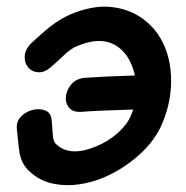

<svg xmlns="http://www.w3.org/2000/svg" viewBox="-20 -554 556 575"><path d="M292 -23Q348 -47 396.5 -90Q445 -133 467 -187Q496 -257 492 -329Q488 -401 452 -453Q426 -489 388.5 -510Q351 -531 301 -534Q251 -536 191 -511Q167 -500 148.5 -487.5Q130 -475 113 -460Q105 -453 91 -440.5Q77 -428 74 -425Q55 -406 54 -385.5Q53 -365 65 -351.5Q77 -338 96.5 -337.5Q116 -337 137 -357L157 -375L174 -391Q181 -398 192.5 -406Q204 -414 214 -417Q310 -457 361 -385Q377 -360 384 -328Q289 -325 235 -321Q209 -319 194.5 -302.5Q180 -286 177.5 -266.5Q175 -247 186 -232.5Q197 -218 222 -219Q274 -223 379 -226Q376 -217 372 -208Q361 -181 333 -156Q305 -131 269 -116Q193 -84 152 -119Q146 -123 143 -129Q140 -135 139 -142Q138 -149 137 -164.5Q136 -180 135 -191Q134 -215 117 -222.5Q100 -230 78.5 -225Q57 -220 42 -204Q27 -188 31 -163Q31 -163 32 -152.5Q33 -142 34.5 -128Q36 -114 37.5 -103Q39 -92 40 -90Q47 -57 75 -35Q103 -11 141.5 -3.5Q180 4 217 -2Q254 -7 292 -23Z"/></svg>

Font: Balsamiq Sans
Style: Italic
Weight: 400
Italic angle: -12°
Designer: Michael Angeles
Foundry: Balsamiq SRL
Version: Version 1.020; ttfautohint (v1.8.4.7-5d5b);gftools[0.9.26]